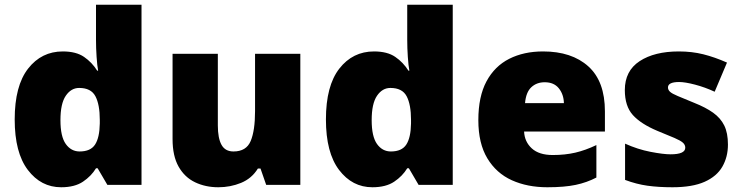

<svg xmlns="http://www.w3.org/2000/svg" viewBox="-20 -780 3131 810"><path d="M238 10Q153 10 97.5 -63Q42 -136 42 -276Q42 -418 98.5 -490.5Q155 -563 245 -563Q301 -563 334.5 -540Q368 -517 390 -482H394Q390 -503 387.5 -540Q385 -577 385 -612V-760H577V0H433L392 -70H385Q365 -37 330 -13.5Q295 10 238 10ZM316 -141Q362 -141 381 -170Q400 -199 401 -259V-274Q401 -339 382.5 -374Q364 -409 314 -409Q280 -409 257.5 -376Q235 -343 235 -273Q235 -204 257.5 -172.5Q280 -141 316 -141Z M1247 -553V0H1103L1079 -69H1068Q1042 -27 997 -8.5Q952 10 901 10Q847 10 803 -11Q759 -32 733.5 -77Q708 -122 708 -193V-553H899V-251Q899 -197 914.5 -169Q930 -141 965 -141Q1019 -141 1037.5 -185Q1056 -229 1056 -311V-553Z M1551 10Q1466 10 1410.5 -63Q1355 -136 1355 -276Q1355 -418 1411.5 -490.5Q1468 -563 1558 -563Q1614 -563 1647.5 -540Q1681 -517 1703 -482H1707Q1703 -503 1700.5 -540Q1698 -577 1698 -612V-760H1890V0H1746L1705 -70H1698Q1678 -37 1643 -13.5Q1608 10 1551 10ZM1629 -141Q1675 -141 1694 -170Q1713 -199 1714 -259V-274Q1714 -339 1695.5 -374Q1677 -409 1627 -409Q1593 -409 1570.5 -376Q1548 -343 1548 -273Q1548 -204 1570.5 -172.5Q1593 -141 1629 -141Z M2271 -563Q2392 -563 2462 -500Q2532 -437 2532 -310V-225H2191Q2193 -182 2223.5 -154Q2254 -126 2312 -126Q2364 -126 2407 -136Q2450 -146 2496 -168V-31Q2456 -10 2408.5 0Q2361 10 2289 10Q2205 10 2139.5 -19.5Q2074 -49 2036 -112Q1998 -175 1998 -273Q1998 -373 2032.5 -437Q2067 -501 2128.5 -532Q2190 -563 2271 -563ZM2278 -433Q2244 -433 2221.5 -412Q2199 -391 2195 -345H2359Q2358 -382 2337.5 -407.5Q2317 -433 2278 -433Z M3051 -170Q3051 -118 3027.5 -77Q3004 -36 2952.5 -13Q2901 10 2817 10Q2758 10 2711.5 3.5Q2665 -3 2617 -21V-174Q2670 -150 2724 -139.5Q2778 -129 2809 -129Q2871 -129 2871 -157Q2871 -169 2861 -178Q2851 -187 2825.5 -198Q2800 -209 2753 -228Q2684 -257 2650 -294.5Q2616 -332 2616 -400Q2616 -481 2678.5 -522Q2741 -563 2844 -563Q2899 -563 2947 -551Q2995 -539 3047 -516L2995 -393Q2954 -412 2912 -423Q2870 -434 2845 -434Q2798 -434 2798 -411Q2798 -401 2806.5 -393Q2815 -385 2839 -375Q2863 -365 2909 -346Q2957 -327 2988.5 -304.5Q3020 -282 3035.5 -250.5Q3051 -219 3051 -170Z"/></svg>

Font: Noto Sans Syriac Western Black
Style: Regular
Weight: 900
Designer: Patrick Giasson and the Monotype Design Team
Foundry: Monotype Imaging Inc.
Version: Version 3.000; ttfautohint (v1.8.4.7-5d5b)